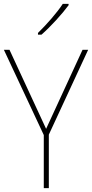

<svg xmlns="http://www.w3.org/2000/svg" viewBox="-20 -971 475 991"><path d="M334 -944V-951H304C274 -905 221 -845 176 -801V-792H194C242 -834 300 -898 334 -944ZM218 -306 29 -714H0L206 -274V0H232V-276L435 -714H406Z"/></svg>

Font: Noto Sans Armenian SemiCondensed Thin
Style: Regular
Weight: 100
Width: 4
Designer: Monotype Design Team
Foundry: Monotype Imaging Inc.
Version: Version 2.008